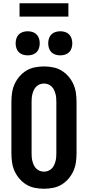

<svg xmlns="http://www.w3.org/2000/svg" viewBox="-20 -1151 540 1179"><path d="M250 8Q222 8 194 2.5Q166 -3 142 -17.5Q118 -32 99.5 -53.5Q81 -75 69.5 -100.5Q58 -126 54 -154Q50 -182 50 -210V-525Q50 -553 54 -581Q58 -609 69.5 -634.5Q81 -660 99.5 -681.5Q118 -703 142 -717.5Q166 -732 194 -737.5Q222 -743 250 -743Q278 -743 306 -737.5Q334 -732 358 -717.5Q382 -703 400.5 -681.5Q419 -660 430.5 -634.5Q442 -609 446 -581Q450 -553 450 -525V-210Q450 -182 446 -154Q442 -126 430.5 -100.5Q419 -75 400.5 -53.5Q382 -32 358 -17.5Q334 -3 306 2.5Q278 8 250 8ZM250 -97Q263 -97 275 -101.5Q287 -106 296.5 -115Q306 -124 311.5 -135.5Q317 -147 320.5 -159.5Q324 -172 325 -185Q326 -198 326 -210V-525Q326 -537 325 -550Q324 -563 320.5 -575.5Q317 -588 311.5 -599.5Q306 -611 296.5 -620Q287 -629 275 -633.5Q263 -638 250 -638Q237 -638 225 -633.5Q213 -629 203.5 -620Q194 -611 188.5 -599.5Q183 -588 179.5 -575.5Q176 -563 175 -550Q174 -537 174 -525V-210Q174 -198 175 -185Q176 -172 179.5 -159.5Q183 -147 188.5 -135.5Q194 -124 203.5 -115Q213 -106 225 -101.5Q237 -97 250 -97ZM350 -811Q335 -811 320.5 -815.5Q306 -820 295.5 -830.5Q285 -841 280.5 -855.5Q276 -870 276 -885Q276 -900 280.5 -914.5Q285 -929 295.5 -939.5Q306 -950 320.5 -954.5Q335 -959 350 -959Q365 -959 379.5 -954.5Q394 -950 404.5 -939.5Q415 -929 419.5 -914.5Q424 -900 424 -885Q424 -870 419.5 -855.5Q415 -841 404.5 -830.5Q394 -820 379.5 -815.5Q365 -811 350 -811ZM150 -811Q135 -811 120.5 -815.5Q106 -820 95.5 -830.5Q85 -841 80.5 -855.5Q76 -870 76 -885Q76 -900 80.5 -914.5Q85 -929 95.5 -939.5Q106 -950 120.5 -954.5Q135 -959 150 -959Q165 -959 179.5 -954.5Q194 -950 204.5 -939.5Q215 -929 219.5 -914.5Q224 -900 224 -885Q224 -870 219.5 -855.5Q215 -841 204.5 -830.5Q194 -820 179.5 -815.5Q165 -811 150 -811ZM100 -1049V-1131H400V-1049Z"/></svg>

Font: Iosevka Extrabold
Style: Regular
Weight: 800
Monospace: yes
Designer: Belleve Invis
Foundry: Belleve Invis
Version: Version 32.5.0; ttfautohint (v1.8.4)